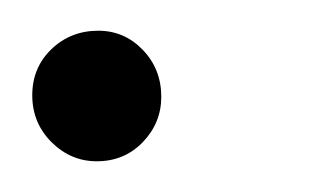

<svg xmlns="http://www.w3.org/2000/svg" viewBox="-20 -100 201 125"><path d="M43 5Q26 5 13.5 -7.5Q1 -20 1 -38Q1 -56 13.5 -68Q26 -80 44 -80Q61 -80 73 -67.5Q85 -55 85 -37Q85 -20 73 -7.5Q61 5 43 5Z"/></svg>

Font: DM Sans 16pt ExtraLight
Style: Italic
Weight: 250
Italic angle: -10°
Version: Version 4.004;gftools[0.9.30]